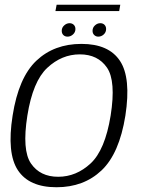

<svg xmlns="http://www.w3.org/2000/svg" viewBox="-20 -783 602 807"><path d="M217.5 4Q332 4 406.8 -66.8Q481.5 -137.5 507 -297Q531.5 -456 484.2 -527.2Q437 -598.5 322.5 -598.5Q207.5 -598.5 132.8 -527.8Q58 -457 33 -297Q8 -139 55.2 -67.5Q102.5 4 217.5 4ZM224.5 -40Q148.5 -40 110.2 -95.8Q72 -151.5 95 -297Q118 -441.5 178.8 -498Q239.5 -554.5 315.5 -554.5Q391.5 -554.5 429.8 -498.5Q468 -442.5 445 -297Q421.5 -152.5 361 -96.2Q300.5 -40 224.5 -40ZM264 -629Q276.5 -629 286.8 -638.2Q297 -647.5 297 -661Q297 -672 290 -678.8Q283 -685.5 272.5 -685.5Q260 -685.5 249.8 -676.2Q239.5 -667 239.5 -653.5Q239.5 -642.5 246.2 -635.8Q253 -629 264 -629ZM393 -629Q406 -629 416 -638.2Q426 -647.5 426 -661Q426 -672 419.2 -678.8Q412.5 -685.5 401.5 -685.5Q389 -685.5 379 -676.2Q369 -667 369 -653.5Q369 -642.5 376 -635.8Q383 -629 393 -629ZM213 -736.5H481L485.5 -763H218Z"/></svg>

Font: Anybody Thin Light
Style: Italic
Weight: 300
Italic angle: -10°
Version: Version 1.113;gftools[0.9.25]